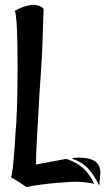

<svg xmlns="http://www.w3.org/2000/svg" viewBox="-20 -676 430 784"><path d="M43.9 58.6 25.4 48.8Q32.2 25.4 38.1 -53.7Q42 -99.6 43 -129.9Q51.8 -216.8 51.8 -409.2Q51.8 -597.7 41 -631.8Q68.4 -648.4 99.6 -654.3Q112.3 -657.2 121.1 -656.2L136.7 -653.3Q153.3 -647.5 158.2 -638.7Q158.2 -625 157.2 -618.2Q154.3 -490.2 148.4 -401.4L140.6 -285.2L130.9 -110.4Q127 -52.7 127 -3.9L151.4 -8.8Q179.7 -14.6 251 -27.3Q293.9 -12.7 320.3 11.2Q346.7 35.2 365.2 75.2Q354.5 71.3 319.3 67.4Q290 65.4 274.4 66.4L218.8 70.3Q136.7 77.1 87.9 87.9Q61.5 69.3 43.9 58.6ZM279.3 -26.4Q276.4 -27.3 275.9 -28.8Q275.4 -30.3 280.3 -31.2Q289.1 -32.2 303.7 -32.2Q394.5 -32.2 389.6 35.2L386.7 65.4L385.7 82Q363.3 37.1 339.8 12.2Q316.4 -12.7 279.3 -26.4Z"/></svg>

Font: BKP Parklife Display
Style: Regular
Weight: 400
Designer: Font Diner, Inc.; LA MECHKY PLUS GmbH
Foundry: Font Diner, Inc.; LA MECHKY PLUS GmbH
Version: Version 1.007